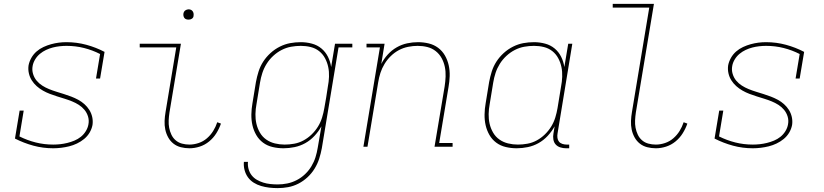

<svg xmlns="http://www.w3.org/2000/svg" viewBox="-20 -755 4240 988"><path d="M254 8Q201 8 151.5 -5.5Q102 -19 57 -42L81 -186H102L80 -53Q120 -33 163.5 -22Q207 -11 254 -11Q272 -11 290 -13Q308 -15 326.5 -19.5Q345 -24 363 -31.5Q381 -39 396 -51Q411 -63 421.5 -80Q432 -97 435 -115Q439 -136 433 -155.5Q427 -175 414.5 -190Q402 -205 385.5 -215.5Q369 -226 350.5 -233.5Q332 -241 312.5 -247Q293 -253 274 -259Q255 -265 236.5 -272Q218 -279 200.5 -289Q183 -299 168.5 -312Q154 -325 143.5 -341.5Q133 -358 128.5 -378Q124 -398 127 -419Q131 -439 141.5 -457.5Q152 -476 168 -490Q184 -504 203.5 -513Q223 -522 243 -527.5Q263 -533 282.5 -535.5Q302 -538 322 -538Q375 -538 424.5 -524.5Q474 -511 518 -488L495 -351H474L495 -477Q456 -497 412.5 -508Q369 -519 322 -519Q305 -519 287 -517Q269 -515 251.5 -510.5Q234 -506 217 -498Q200 -490 185.5 -478Q171 -466 161 -449.5Q151 -433 148 -416Q144 -395 150 -375Q156 -355 168.5 -340Q181 -325 197.5 -314.5Q214 -304 232.5 -296.5Q251 -289 270.5 -283Q290 -277 309 -271Q328 -265 346.5 -258Q365 -251 382.5 -241.5Q400 -232 414.5 -219Q429 -206 439.5 -189.5Q450 -173 454.5 -153Q459 -133 456 -112Q452 -91 441 -72.5Q430 -54 413 -40Q396 -26 376 -16.5Q356 -7 335.5 -2Q315 3 294.5 5.5Q274 8 254 8Z M955 8Q932 8 910.5 2.5Q889 -3 872.5 -16Q856 -29 845.5 -48Q835 -67 830.5 -88.5Q826 -110 827 -133Q828 -156 832 -179L887 -511H699V-530H911L852 -176Q849 -156 848 -136Q847 -116 850.5 -97.5Q854 -79 862 -62Q870 -45 884 -33Q898 -21 916.5 -16Q935 -11 955 -11Q978 -11 1002 -19Q1026 -27 1045 -43.5Q1064 -60 1077 -81Q1090 -102 1098 -126L1117 -119Q1108 -93 1093 -69Q1078 -45 1056 -27Q1034 -9 1007.5 -0.5Q981 8 955 8ZM950 -654Q944 -654 938 -656Q932 -658 928.5 -663Q925 -668 924 -674Q923 -680 924 -686Q925 -691 927.5 -695Q930 -699 933.5 -701.5Q937 -704 941.5 -705.5Q946 -707 950 -707Q957 -707 962.5 -704.5Q968 -702 971.5 -697Q975 -692 976 -686Q977 -680 976 -674Q976 -669 973.5 -665Q971 -661 967 -658.5Q963 -656 959 -655Q955 -654 950 -654Z M1409 213Q1387 213 1365.5 210.5Q1344 208 1323.5 202Q1303 196 1285.5 185Q1268 174 1256 157.5Q1244 141 1238.5 120Q1233 99 1235 78H1256Q1254 96 1259 114.5Q1264 133 1275 147Q1286 161 1301.5 170Q1317 179 1334.5 184.5Q1352 190 1371 192Q1390 194 1409 194Q1434 194 1458.5 189Q1483 184 1506.5 172Q1530 160 1549.5 141.5Q1569 123 1582.5 100.5Q1596 78 1603.5 54Q1611 30 1615 5L1634 -105Q1619 -78 1598 -55.5Q1577 -33 1551 -18.5Q1525 -4 1496 2Q1467 8 1439 8Q1410 8 1382.5 1.5Q1355 -5 1333.5 -21Q1312 -37 1298.5 -60.5Q1285 -84 1279 -110.5Q1273 -137 1273.5 -166Q1274 -195 1279 -223L1297 -333Q1302 -360 1310.5 -387Q1319 -414 1334.5 -438Q1350 -462 1372 -482Q1394 -502 1420 -515Q1446 -528 1473 -533Q1500 -538 1528 -538Q1557 -538 1585 -530.5Q1613 -523 1634 -505.5Q1655 -488 1667.5 -463Q1680 -438 1684 -410L1704 -530H1793V-511H1722L1636 8Q1631 35 1622.5 61.5Q1614 88 1599 112.5Q1584 137 1562.5 157Q1541 177 1515.5 190Q1490 203 1463 208Q1436 213 1409 213ZM1445 -11Q1469 -11 1494 -15.5Q1519 -20 1542 -32.5Q1565 -45 1584 -63.5Q1603 -82 1616.5 -104Q1630 -126 1637.5 -150.5Q1645 -175 1649 -199Q1654 -226 1658.5 -253.5Q1663 -281 1667 -309Q1672 -334 1673 -360Q1674 -386 1669 -410Q1664 -434 1652.5 -455.5Q1641 -477 1622 -492Q1603 -507 1578.5 -513Q1554 -519 1528 -519Q1503 -519 1478 -514.5Q1453 -510 1429.5 -498Q1406 -486 1386 -467.5Q1366 -449 1352 -426.5Q1338 -404 1330 -379.5Q1322 -355 1318 -330L1300 -220Q1295 -194 1294.5 -168Q1294 -142 1299.5 -118Q1305 -94 1317.5 -72.5Q1330 -51 1350 -37Q1370 -23 1394.5 -17Q1419 -11 1445 -11Z M1850 0 1935 -511H1866V-530H1959L1942 -426Q1955 -452 1975.5 -474.5Q1996 -497 2021.5 -511.5Q2047 -526 2075 -532Q2103 -538 2131 -538Q2159 -538 2186 -531.5Q2213 -525 2234.5 -509Q2256 -493 2269.5 -469.5Q2283 -446 2289 -419Q2295 -392 2294 -363.5Q2293 -335 2288 -307L2240 -19H2309V0H2216L2268 -310Q2272 -335 2273 -361Q2274 -387 2269 -411Q2264 -435 2252.5 -456Q2241 -477 2222 -492Q2203 -507 2179 -513Q2155 -519 2129 -519Q2105 -519 2080 -514Q2055 -509 2032.5 -497Q2010 -485 1991 -466.5Q1972 -448 1958.5 -425.5Q1945 -403 1937.5 -379.5Q1930 -356 1926 -331L1871 0Z M2639 8Q2610 8 2582.5 1.5Q2555 -5 2533.5 -21Q2512 -37 2498.5 -60.5Q2485 -84 2479 -110.5Q2473 -137 2473.5 -166Q2474 -195 2479 -223L2497 -333Q2502 -360 2510.5 -387Q2519 -414 2534.5 -438Q2550 -462 2572 -482Q2594 -502 2620 -515Q2646 -528 2673 -533Q2700 -538 2728 -538Q2757 -538 2785 -530.5Q2813 -523 2834 -505.5Q2855 -488 2867.5 -463Q2880 -438 2884 -410L2904 -530H2925L2849 -68Q2847 -57 2848.5 -45.5Q2850 -34 2856.5 -26Q2863 -18 2874 -14.5Q2885 -11 2896 -11H2909V8H2893Q2878 8 2863.5 3.5Q2849 -1 2839.5 -11.5Q2830 -22 2827.5 -37.5Q2825 -53 2828 -68L2834 -105Q2819 -78 2798 -55.5Q2777 -33 2751 -18.5Q2725 -4 2696 2Q2667 8 2639 8ZM2645 -11Q2669 -11 2694 -15.5Q2719 -20 2742 -32.5Q2765 -45 2784 -63.5Q2803 -82 2816.5 -104Q2830 -126 2837.5 -150.5Q2845 -175 2849 -199L2867 -309Q2872 -334 2873 -360Q2874 -386 2869 -410Q2864 -434 2852.5 -455.5Q2841 -477 2822 -492Q2803 -507 2778.5 -513Q2754 -519 2728 -519Q2703 -519 2678 -514.5Q2653 -510 2629.5 -498Q2606 -486 2586 -467.5Q2566 -449 2552 -426.5Q2538 -404 2530 -379.5Q2522 -355 2518 -330L2500 -220Q2495 -194 2494.5 -168Q2494 -142 2499.5 -118Q2505 -94 2517.5 -72.5Q2530 -51 2550 -37Q2570 -23 2594.5 -17Q2619 -11 2645 -11Z M3355 8Q3332 8 3310.5 2.5Q3289 -3 3272.5 -16Q3256 -29 3245.5 -48Q3235 -67 3230.5 -88.5Q3226 -110 3227 -133Q3228 -156 3232 -179L3321 -716H3133V-735H3345L3252 -176Q3249 -156 3248 -136Q3247 -116 3250.5 -97.5Q3254 -79 3262 -62Q3270 -45 3284 -33Q3298 -21 3316.5 -16Q3335 -11 3355 -11Q3378 -11 3402 -19Q3426 -27 3445 -43.5Q3464 -60 3477 -81Q3490 -102 3498 -126L3517 -119Q3508 -93 3493 -69Q3478 -45 3456 -27Q3434 -9 3407.5 -0.5Q3381 8 3355 8Z M3854 8Q3801 8 3751.5 -5.5Q3702 -19 3657 -42L3681 -186H3702L3680 -53Q3720 -33 3763.5 -22Q3807 -11 3854 -11Q3872 -11 3890 -13Q3908 -15 3926.5 -19.5Q3945 -24 3963 -31.5Q3981 -39 3996 -51Q4011 -63 4021.5 -80Q4032 -97 4035 -115Q4039 -136 4033 -155.5Q4027 -175 4014.5 -190Q4002 -205 3985.5 -215.5Q3969 -226 3950.5 -233.5Q3932 -241 3912.5 -247Q3893 -253 3874 -259Q3855 -265 3836.5 -272Q3818 -279 3800.5 -289Q3783 -299 3768.5 -312Q3754 -325 3743.5 -341.5Q3733 -358 3728.5 -378Q3724 -398 3727 -419Q3731 -439 3741.5 -457.5Q3752 -476 3768 -490Q3784 -504 3803.5 -513Q3823 -522 3843 -527.5Q3863 -533 3882.5 -535.5Q3902 -538 3922 -538Q3975 -538 4024.5 -524.5Q4074 -511 4118 -488L4095 -351H4074L4095 -477Q4056 -497 4012.5 -508Q3969 -519 3922 -519Q3905 -519 3887 -517Q3869 -515 3851.5 -510.5Q3834 -506 3817 -498Q3800 -490 3785.5 -478Q3771 -466 3761 -449.5Q3751 -433 3748 -416Q3744 -395 3750 -375Q3756 -355 3768.5 -340Q3781 -325 3797.5 -314.5Q3814 -304 3832.5 -296.5Q3851 -289 3870.5 -283Q3890 -277 3909 -271Q3928 -265 3946.5 -258Q3965 -251 3982.5 -241.5Q4000 -232 4014.5 -219Q4029 -206 4039.5 -189.5Q4050 -173 4054.5 -153Q4059 -133 4056 -112Q4052 -91 4041 -72.5Q4030 -54 4013 -40Q3996 -26 3976 -16.5Q3956 -7 3935.5 -2Q3915 3 3894.5 5.5Q3874 8 3854 8Z"/></svg>

Font: Iosevka Slab Thin Extended
Style: Italic
Weight: 100
Width: 7
Italic angle: -9°
Monospace: yes
Designer: Belleve Invis
Foundry: Belleve Invis
Version: Version 11.1.0; ttfautohint (v1.8.3)